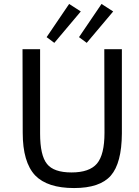

<svg xmlns="http://www.w3.org/2000/svg" viewBox="-20 -939 704 972"><path d="M255 -722 216 -751 330 -919 389 -881ZM419 -722 380 -751 494 -919 553 -881ZM597 -263Q596 -113 541 -50Q486 13 355 13Q220 13 158 -51Q95 -118 95 -267L94 -690H183V-263Q183 -152 218 -109Q252 -66 342 -66Q433 -66 471 -111Q509 -156 509 -267L508 -690H597Z"/></svg>

Font: Taylor Sans
Style: Regular
Weight: 400
Italic angle: -8°
Designer: Natanael Gama
Version: Version 1.001 September 8, 2015